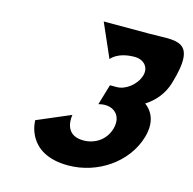

<svg xmlns="http://www.w3.org/2000/svg" viewBox="-106 -836 944 941"><g transform="rotate(15 365.5 -365.0)"><path d="M381.4 -557C381.4 -557 410.2 -599.5 498.6 -599.5C543.6 -599.5 575.6 -567.2 562.2 -522.2C547 -471.2 494.3 -433.8 451.8 -433.8H416.9L385.8 -329.2C385.8 -329.2 400.9 -334.3 417.9 -334.3C474 -334.3 506.4 -291.8 488.4 -231.5C470.7 -172 418.3 -138.8 359.7 -138.8C254.3 -138.8 276.8 -245.9 276.8 -245.9L107.4 -173.7C107.4 -173.7 103.6 -1.1 319.5 -1.1C470 -1.1 608.2 -97.2 648.2 -231.5C670.2 -305.4 651.3 -359 606.8 -392.1C653.9 -421.9 690.9 -466.1 708.1 -523.9C778.7 -761 671.9 -727.9 538.5 -727.9H306.4Z"/></g></svg>

Font: Hussar
Style: BdOblThree
Weight: 700
Foundry: Cannot Into Space Fonts
Version: Version 2.00